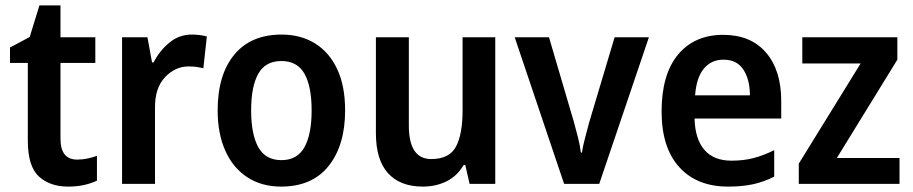

<svg xmlns="http://www.w3.org/2000/svg" viewBox="-20 -681 3380 711"><path d="M266 -90Q285 -90 304 -94Q323 -98 339 -104V-12Q318 -2 291.5 4Q265 10 232 10Q165 10 124 -27.5Q83 -65 83 -161V-448H17V-505L90 -544L126 -661H204V-543H333V-448H204V-167Q204 -90 266 -90Z M690 -553Q720 -553 746 -546L733 -428Q722 -431 708.5 -433Q695 -435 678 -435Q629 -435 591 -395Q553 -355 554 -280V0H432V-543H526L543 -450H549Q570 -492 606.5 -522.5Q643 -553 690 -553Z M1258 -272Q1258 -143 1197 -66.5Q1136 10 1021 10Q949 10 896 -24.5Q843 -59 814.5 -122.5Q786 -186 786 -272Q786 -404 847.5 -478.5Q909 -553 1023 -553Q1093 -553 1146 -520.5Q1199 -488 1228.5 -425.5Q1258 -363 1258 -272ZM910 -272Q910 -184 936.5 -136Q963 -88 1022 -88Q1081 -88 1107.5 -136Q1134 -184 1134 -272Q1134 -361 1107.5 -408Q1081 -455 1022 -455Q963 -455 936.5 -408Q910 -361 910 -272Z M1814 -543V0H1719L1703 -70H1697Q1673 -29 1633.5 -9.5Q1594 10 1546 10Q1462 10 1417 -39.5Q1372 -89 1372 -188V-543H1494V-216Q1494 -92 1577 -92Q1644 -92 1668.5 -138Q1693 -184 1693 -272V-543Z M2069 0 1886 -543H2013L2105 -230Q2112 -205 2120 -173.5Q2128 -142 2131 -116H2135Q2138 -138 2146 -168Q2154 -198 2161 -225L2256 -543H2383L2199 0Z M2658 -552Q2760 -552 2816.5 -486.5Q2873 -421 2873 -307V-242H2552Q2554 -166 2588.5 -126Q2623 -86 2689 -86Q2733 -86 2770 -95.5Q2807 -105 2847 -125V-27Q2810 -8 2770 1Q2730 10 2676 10Q2561 10 2495.5 -62Q2430 -134 2430 -268Q2430 -406 2491 -479Q2552 -552 2658 -552ZM2659 -460Q2614 -460 2586.5 -427Q2559 -394 2554 -328H2757Q2757 -386 2733 -423Q2709 -460 2659 -460Z M3311 0H2938V-75L3167 -446H2951V-543H3303V-460L3079 -96H3311Z"/></svg>

Font: Noto Sans Khmer UI SemiCondensed SemiBold
Style: Regular
Weight: 600
Width: 4
Designer: Danh Hong and the Monotype Design Team
Foundry: Monotype Imaging Inc.
Version: Version 2.002; ttfautohint (v1.8.4.7-5d5b)